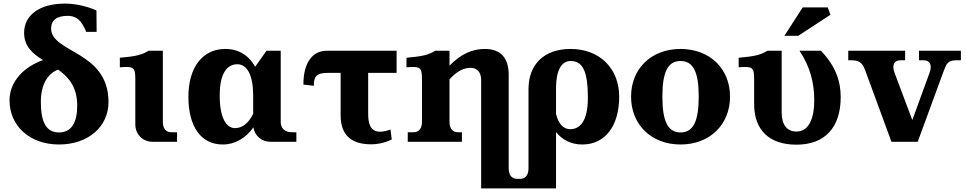

<svg xmlns="http://www.w3.org/2000/svg" viewBox="-20 -788 5369 1067"><path d="M33 -231C33 -87 146 15 308 15C470 15 583 -84 583 -221C583 -506 264 -493 264 -630C264 -676 296 -700 356 -700C392 -700 422 -686 446 -639C451 -631 455 -620 459 -611H517L516 -730C464 -753 400 -768 341 -768C196 -768 114 -701 114 -606C114 -529 162 -490 219 -454C113 -417 33 -335 33 -231ZM207 -221C207 -326 251 -382 303 -401C361 -360 409 -305 409 -201C409 -108 378 -52 308 -52C238 -52 207 -107 207 -221Z M885 -111V-506H806C770 -484 738 -475 646 -467V-414C722 -420 732 -415 732 -348V-97C732 -41 773 0 829 0H964V-53H932C902 -53 885 -74 885 -111Z M1387 -257V-156C1362 -104 1327 -76 1286 -76C1240 -76 1201 -128 1201 -257C1201 -386 1245 -431 1299 -431C1354 -431 1387 -369 1387 -257ZM1027 -250C1027 -80 1100 15 1218 15C1287 15 1346 -21 1388 -80C1396 -33 1434 0 1484 0H1627V-53H1603C1563 -53 1540 -74 1540 -111V-506H1461L1398 -417C1363 -480 1306 -516 1232 -516C1105 -516 1027 -413 1027 -250Z M2026 -159V-383H2184V-506H1796C1718 -506 1666 -442 1666 -318L1724 -311C1724 -364 1739 -383 1802 -383H1873V-147C1873 -31 1939 14 2043 14C2073 14 2115 8 2157 -13L2150 -68C2130 -61 2109 -56 2093 -56C2033 -56 2026 -109 2026 -159Z M2478 -111V-347C2517 -390 2554 -411 2596 -411C2630 -411 2654 -388 2654 -343V259H2886V206H2854C2824 206 2807 185 2807 148V-371C2807 -466 2763 -516 2674 -516C2605 -516 2541 -488 2478 -423V-506H2399C2363 -484 2331 -475 2239 -467V-414C2315 -420 2325 -415 2325 -348V-111C2325 -74 2308 -53 2278 -53H2246V0H2547V-53H2525C2495 -53 2478 -74 2478 -111Z M2917 -292V148C2917 185 2900 206 2870 206H2838V259H3070V-54C3105 -10 3155 15 3216 15C3343 15 3421 -88 3421 -251C3421 -407 3313 -516 3151 -516C3004 -516 2917 -431 2917 -292ZM3070 -155V-298C3070 -395 3099 -449 3151 -449C3221 -449 3247 -387 3247 -244C3247 -115 3203 -70 3149 -70C3111 -70 3083 -100 3070 -155Z M3762 -52C3692 -52 3661 -113 3661 -251C3661 -389 3692 -449 3762 -449C3832 -449 3863 -389 3863 -251C3863 -113 3832 -52 3762 -52ZM3487 -251C3487 -95 3600 15 3762 15C3924 15 4037 -95 4037 -251C4037 -407 3924 -516 3762 -516C3600 -516 3487 -407 3487 -251Z M4652 -249C4652 -335 4625 -420 4542 -506H4423C4484 -415 4505 -323 4505 -232C4505 -120 4470 -57 4406 -57C4353 -57 4324 -95 4324 -164V-506H4245C4209 -484 4177 -475 4085 -467V-414C4161 -420 4171 -415 4171 -348V-209C4171 -65 4255 16 4406 16C4564 16 4652 -79 4652 -249ZM4339 -589H4416L4595 -706L4580 -747H4441Z M4789 -395 4934 0H5080L5225 -395C5239 -432 5247 -453 5293 -453H5320V-506H5087V-453H5114C5147 -453 5162 -427 5146 -384L5050 -121L4951 -384C4935 -427 4950 -453 4983 -453H5010V-506H4694V-453H4713C4761 -453 4775 -433 4789 -395Z"/></svg>

Font: LT Superior Serif ExtraBold
Style: Regular
Weight: 800
Designer: Daniel Lyons
Foundry: LyonsType
Version: Version 2.120;FEAKit 1.0